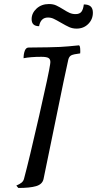

<svg xmlns="http://www.w3.org/2000/svg" viewBox="-20 -929 481 953"><path d="M61 -8Q78 -15 87 -22.5Q96 -30 99 -41Q125 -138 174.5 -355Q224 -572 229 -611Q230 -615 230 -621Q230 -636 220 -641.5Q210 -647 185 -647Q132 -647 97 -640Q97 -661 103 -677Q109 -693 122 -693Q239 -694 277.5 -696Q316 -698 372 -704Q377 -702 378 -687.5Q379 -673 378 -664Q345 -660 334 -654.5Q323 -649 319 -633Q311 -602 240 -254Q200 -57 196 -40Q190 -14 159 -5Q128 4 71 4ZM283 -816Q259 -830 246 -836Q233 -842 218 -842Q182 -842 174 -799Q137 -799 137 -834Q137 -864 161.5 -886.5Q186 -909 223 -909Q244 -909 259 -902Q274 -895 295 -882Q312 -871 325.5 -865Q339 -859 355 -859Q375 -859 384 -870.5Q393 -882 396 -907Q419 -907 430 -897Q441 -887 441 -866Q441 -833 418 -810Q395 -787 360 -787Q340 -787 323.5 -794.5Q307 -802 283 -816Z"/></svg>

Font: Charmonman
Style: Bold
Weight: 700
Designer: Ekaluck Peanpanawate
Foundry: Cadson Demak Co.,Ltd.
Version: Version 1.000; ttfautohint (v1.6)